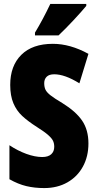

<svg xmlns="http://www.w3.org/2000/svg" viewBox="-20 -947 494 977"><path d="M205 10Q156 10 114 0Q72 -10 28 -35V-208Q70 -180 114 -164Q158 -148 195 -148Q225 -148 240.5 -162Q256 -176 256 -200Q256 -217 250 -230Q244 -243 225.5 -259.5Q207 -276 169 -300Q122 -330 93 -357Q64 -384 48 -422Q32 -460 32 -515Q32 -612 88.5 -668Q145 -724 249 -724Q337 -724 430 -673L384 -523Q310 -569 256 -569Q230 -569 217.5 -556.5Q205 -544 205 -524Q205 -504 211.5 -490.5Q218 -477 237 -462Q256 -447 298 -422Q366 -380 398 -333Q430 -286 430 -217Q430 -151 402 -99.5Q374 -48 323 -19Q272 10 205 10ZM419 -917Q396 -889 354.5 -844.5Q313 -800 278 -767H158V-781Q198 -847 236 -927H419Z"/></svg>

Font: Noto Sans UI CondBlack
Style: Regular
Weight: 900
Width: 3
Designer: Monotype Design Team
Foundry: Monotype Imaging Inc.
Version: Version 1.001